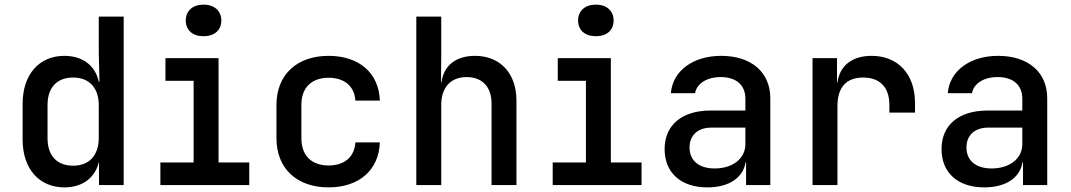

<svg xmlns="http://www.w3.org/2000/svg" viewBox="-20 -802 4640 832"><path d="M408 -573 411 -448H408C393 -518 338 -560 259 -560C150 -560 78 -480 78 -352V-197C78 -70 150 10 259 10C338 10 393 -32 409 -102V0H516V-730H408ZM297 -84C228 -84 186 -126 186 -203V-347C186 -424 228 -466 297 -466C366 -466 408 -422 408 -346V-205C408 -128 366 -84 297 -84Z M862 -645C909 -645 939 -671 939 -713C939 -755 909 -782 862 -782C815 -782 785 -755 785 -713C785 -671 815 -645 862 -645ZM1060 0V-98H927V-550H697V-452H819V-98H675V0Z M1404 10C1536 10 1622 -65 1626 -185H1520C1516 -121 1472 -85 1404 -85C1330 -85 1286 -128 1286 -203V-348C1286 -422 1330 -465 1404 -465C1472 -465 1516 -429 1520 -366H1626C1622 -486 1536 -560 1404 -560C1267 -560 1178 -479 1178 -347V-203C1178 -71 1267 10 1404 10Z M2038 -560C1955 -560 1902 -517 1893 -445H1891L1892 -550V-730H1784V0H1892V-347C1892 -424 1934 -468 2002 -468C2069 -468 2110 -426 2110 -354V0H2218V-366C2218 -485 2147 -560 2038 -560Z M2562 -645C2609 -645 2639 -671 2639 -713C2639 -755 2609 -782 2562 -782C2515 -782 2485 -755 2485 -713C2485 -671 2515 -645 2562 -645ZM2760 0V-98H2627V-550H2397V-452H2519V-98H2375V0Z M3105 -560C2983 -560 2895 -495 2887 -398H2992C2999 -440 3043 -468 3103 -468C3170 -468 3210 -434 3210 -374V-323H3059C2936 -323 2860 -261 2860 -156C2860 -53 2931 10 3045 10C3138 10 3200 -31 3211 -99H3213V0H3318V-376C3318 -489 3236 -560 3105 -560ZM3077 -72C3009 -72 2968 -106 2968 -163C2968 -216 3004 -249 3062 -249H3210V-177C3210 -115 3155 -72 3077 -72Z M3757 -560C3673 -560 3619 -518 3609 -445H3607V-550H3501V0H3609V-343C3609 -424 3648 -466 3720 -466C3794 -466 3834 -423 3834 -347V-314H3945V-356C3945 -481 3871 -560 3757 -560Z M4305 -560C4183 -560 4095 -495 4087 -398H4192C4199 -440 4243 -468 4303 -468C4370 -468 4410 -434 4410 -374V-323H4259C4136 -323 4060 -261 4060 -156C4060 -53 4131 10 4245 10C4338 10 4400 -31 4411 -99H4413V0H4518V-376C4518 -489 4436 -560 4305 -560ZM4277 -72C4209 -72 4168 -106 4168 -163C4168 -216 4204 -249 4262 -249H4410V-177C4410 -115 4355 -72 4277 -72Z"/></svg>

Font: Tekne LDO SemiBold
Style: Regular
Weight: 600
Monospace: yes
Designer: Alessio Laiso, Mario Rullo, Paolo Rosset
Foundry: Alessio Laiso
Version: Version 1.000;hotconv 1.0.109;makeotfexe 2.5.65596